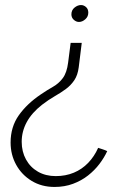

<svg xmlns="http://www.w3.org/2000/svg" viewBox="-20 -544 459 761"><path d="M292 -277Q288 -246 274.5 -226Q261 -206 241.5 -191.5Q222 -177 197.5 -163Q173 -149 147 -129Q106 -97 86 -60Q66 -23 66 18Q66 57 83 88Q100 119 130.5 136.5Q161 154 201 154Q240 154 272.5 140.5Q305 127 329.5 101.5Q354 76 369 42Q378 45 387.5 48Q397 51 405 55Q393 81 374 106Q355 131 329 151.5Q303 172 269.5 184.5Q236 197 196 197Q145 197 105.5 173Q66 149 44 109Q22 69 22 21Q22 -41 54.5 -87Q87 -133 142 -170Q167 -187 190 -200Q213 -213 229 -234.5Q245 -256 250 -296L260 -374H304ZM301 -524Q312 -524 321 -516Q330 -508 330 -494Q330 -478 318 -467.5Q306 -457 293 -457Q282 -457 272.5 -465.5Q263 -474 263 -487Q263 -504 275.5 -514Q288 -524 301 -524Z"/></svg>

Font: Josefin Sans Thin Light
Style: Italic
Weight: 300
Italic angle: -7°
Version: Version 2.000